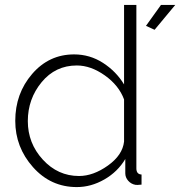

<svg xmlns="http://www.w3.org/2000/svg" viewBox="-20 -750 732 780"><path d="M42 -259Q42 -370 110.5 -449.5Q179 -529 281 -529Q345 -529 398.5 -494.5Q452 -460 484 -407V-730H534V-66Q534 -42 555 -41V0Q536 2 531 1Q513 -2 501 -15.5Q489 -29 489 -46V-104Q458 -52 404 -21Q350 10 292 10Q186 10 114 -71Q42 -152 42 -259ZM608 -629 573 -645 634 -730H692ZM484 -175V-346Q463 -403 406 -443.5Q349 -484 292 -484Q205 -484 149 -416Q93 -348 93 -258Q93 -168 154 -101.5Q215 -35 301 -35Q359 -35 418.5 -77.5Q478 -120 484 -175Z"/></svg>

Font: Raleway-v4020 Light
Style: Regular
Weight: 300
Designer: Matt McInerney, Pablo Impallari, Rodrigo Fuenzalida
Foundry: Matt McInerney, Pablo Impallari, Rodrigo Fuenzalida
Version: Version 4.020;PS 004.020;hotconv 1.0.88;makeotf.lib2.5.64775